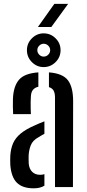

<svg xmlns="http://www.w3.org/2000/svg" viewBox="-20 -990 458 1016"><path d="M34.5 -117.5Q34 -129.5 34 -142Q34 -154.5 34.5 -166Q37 -203.5 49.2 -231.8Q61.5 -260 89 -283Q116.5 -306 164 -326.5Q176 -332 188.8 -337.5Q201.5 -343 215 -348V-282Q208 -278.5 200.8 -274.2Q193.5 -270 185 -264.5Q153 -247.5 142.8 -221Q132.5 -194.5 131.5 -165.5Q131.5 -152 131.5 -143.2Q131.5 -134.5 132 -124.5Q134.5 -96.5 150.2 -80.8Q166 -65 193 -65Q205.5 -65 215 -68.5V-7.5Q193 6.5 158.5 6.5Q99 6.5 69.2 -23.2Q39.5 -53 34.5 -117.5ZM49.5 -386Q48.5 -403.5 48.2 -425.5Q48 -447.5 48.5 -468Q51.5 -534.5 80.8 -568.2Q110 -602 183 -607V-531Q165 -527 154.8 -515Q144.5 -503 143.5 -480Q142.5 -468 142.2 -448.8Q142 -429.5 142.5 -411.8Q143 -394 143.5 -386ZM271 0V-474Q271 -497 263.8 -510.2Q256.5 -523.5 239 -529V-607Q312 -601.5 339.5 -565.2Q367 -529 367 -454L366 0ZM211 -635Q175 -635 148.8 -661.2Q122.5 -687.5 122.5 -724.5Q122.5 -761 148.8 -787.2Q175 -813.5 211 -813.5Q248 -813.5 274.2 -787.2Q300.5 -761 300.5 -724.5Q300.5 -687.5 274 -661.2Q247.5 -635 211 -635ZM211 -690.5Q225.5 -690.5 235.5 -700.8Q245.5 -711 245.5 -724.5Q245.5 -738.5 235.2 -748.5Q225 -758.5 211 -758.5Q198 -758.5 187.8 -748.5Q177.5 -738.5 177.5 -724.5Q177.5 -711 187.5 -700.8Q197.5 -690.5 211 -690.5ZM180.5 -847 267.5 -969.5H340.5L251.5 -847Z"/></svg>

Font: Big Shoulders Stencil Text Thin SemiBold
Style: Regular
Weight: 600
Version: Version 2.001